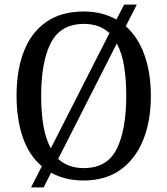

<svg xmlns="http://www.w3.org/2000/svg" viewBox="-20 -775 728 835"><path d="M162 -52Q106 -99 79 -178Q52 -257 52 -359Q52 -470 84 -552Q116 -634 181 -679.5Q246 -725 345 -725Q386 -725 421 -716Q456 -707 486 -690L520 -755H575L527 -661Q580 -614 608 -536.5Q636 -459 636 -358Q636 -247 602 -164.5Q568 -82 503 -36Q438 10 344 10Q263 10 202 -24L170 40H115ZM456 -631Q414 -671 345 -671Q244 -671 201.5 -589Q159 -507 159 -358Q159 -285 169 -227.5Q179 -170 201 -130ZM344 -44Q446 -44 487.5 -127Q529 -210 529 -358Q529 -431 519.5 -488Q510 -545 488 -586L233 -84Q276 -44 344 -44Z"/></svg>

Font: Noto Serif Tamil SemiCondensed
Style: Regular
Weight: 400
Width: 4
Designer: Indian Type Foundry, Tom Grace, and the Monotype Design Team
Foundry: Monotype Imaging Inc.
Version: Version 2.004; ttfautohint (v1.8.4.7-5d5b)